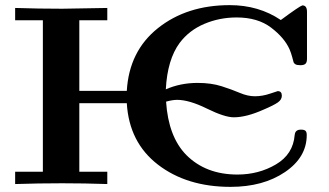

<svg xmlns="http://www.w3.org/2000/svg" viewBox="-20 -717 1280 748"><path d="M39 0V-48H147V-638H39V-686Q130 -683 222 -683Q239 -683 398 -686V-638H289V-363H474Q483 -518 595.5 -607.5Q708 -697 875 -697Q988 -697 1074 -639Q1147 -693 1158 -696Q1176 -696 1176 -671V-488Q1176 -474 1170 -468.5Q1164 -463 1151 -463H1150Q1137 -463 1131 -466.5Q1125 -470 1123.5 -475.5Q1122 -481 1118 -496Q1114 -511 1108 -525Q1088 -570 1036 -609.5Q984 -649 902 -649Q835 -649 776 -624Q717 -599 680 -550Q632 -485 626 -369Q683 -394 750 -394Q803 -394 843.5 -381Q884 -368 914.5 -355Q945 -342 973 -342Q1002 -342 1031.5 -352Q1061 -362 1062 -362Q1078 -362 1078 -344Q1078 -329 1062.5 -318Q1047 -307 1007 -290Q940 -260 891 -260Q855 -260 786 -294Q717 -328 670 -328Q652 -328 627 -321Q636 -184 706 -113Q782 -37 905 -37Q988 -37 1055 -76.5Q1122 -116 1128 -191Q1129 -198 1131 -202Q1133 -206 1138 -209Q1143 -212 1152 -212Q1165 -212 1170 -207.5Q1175 -203 1175 -191Q1175 -104 1090 -46.5Q1005 11 878 11Q708 11 595.5 -75.5Q483 -162 474 -315H289V-48H398V0Q310 -3 222 -3Q130 -3 39 0Z"/></svg>

Font: CMU Serif
Style: Bold
Weight: 700
Version: Version 0.7.0